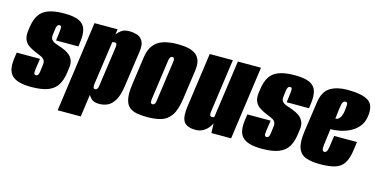

<svg xmlns="http://www.w3.org/2000/svg" viewBox="-72 -821 2461 1252"><g transform="rotate(15 1158.5 -194.5)"><path d="M151 14Q99 14 66 4Q33 -6 16 -25.5Q-1 -45 -5 -75Q-9 -105 -3 -144L2 -178H159L149 -109Q147 -96 147 -86.5Q147 -77 150 -72.5Q153 -68 160 -68Q167 -68 171 -71.5Q175 -75 177.5 -81.5Q180 -88 181 -95L187 -141Q191 -166 182 -178.5Q173 -191 155.5 -198Q138 -205 115 -215Q94 -224 73.5 -237.5Q53 -251 42.5 -274.5Q32 -298 37 -335L41 -363Q48 -411 68 -442.5Q88 -474 128.5 -489.5Q169 -505 236 -505Q304 -505 338 -488Q372 -471 381.5 -437.5Q391 -404 384 -353L380 -321H229L237 -384Q239 -404 238 -413.5Q237 -423 226 -423Q216 -423 211.5 -415.5Q207 -408 205 -397L199 -350Q196 -327 208.5 -315Q221 -303 241 -297Q261 -291 278 -284Q301 -276 321 -262.5Q341 -249 352 -227Q363 -205 358 -170L353 -134Q346 -85 325.5 -52Q305 -19 263 -2.5Q221 14 151 14Z M357 116 442 -495H598L593 -460Q604 -474 622.5 -488.5Q641 -503 678 -503Q703 -503 727.5 -495.5Q752 -488 766.5 -464Q781 -440 774 -391L740 -154Q731 -88 711 -53.5Q691 -19 664.5 -6.5Q638 6 608 6Q574 6 558 -7Q542 -20 534 -36L513 116ZM557 -80Q562 -80 566 -82.5Q570 -85 573.5 -92Q577 -99 578 -110L616 -378Q617 -387 616.5 -392.5Q616 -398 614.5 -401.5Q613 -405 610 -406.5Q607 -408 603 -408Q600 -408 597 -407.5Q594 -407 591.5 -406.5Q589 -406 587.5 -405.5Q586 -405 586 -405L544 -110Q543 -99 544 -92Q545 -85 548.5 -82.5Q552 -80 557 -80Z M931 8Q891 8 860 2Q829 -4 809 -21.5Q789 -39 782 -74.5Q775 -110 783 -170L810 -363Q818 -417 842.5 -447.5Q867 -478 907.5 -490.5Q948 -503 1003 -503Q1045 -503 1076 -496Q1107 -489 1127 -473Q1147 -457 1154.5 -430Q1162 -403 1156 -363L1129 -171Q1118 -91 1091.5 -53Q1065 -15 1024.5 -3.5Q984 8 931 8ZM944 -82Q949 -82 953 -84.5Q957 -87 960.5 -94Q964 -101 965 -112L1003 -383Q1005 -395 1003.5 -401.5Q1002 -408 998.5 -410.5Q995 -413 990 -413Q985 -413 981 -410.5Q977 -408 974 -401.5Q971 -395 969 -383L931 -112Q930 -101 931 -94Q932 -87 935.5 -84.5Q939 -82 944 -82Z M1260 7Q1227 7 1206.5 -1.5Q1186 -10 1176.5 -26.5Q1167 -43 1165.5 -67.5Q1164 -92 1168 -124L1220 -495H1376L1325 -130Q1324 -123 1324.5 -118Q1325 -113 1326.5 -109.5Q1328 -106 1331 -104Q1334 -102 1338 -102Q1341 -102 1344 -102.5Q1347 -103 1350 -103.5Q1353 -104 1355 -105L1410 -495H1566L1497 0H1364L1361 -65Q1348 -34 1320 -13.5Q1292 7 1260 7Z M1708 14Q1656 14 1623 4Q1590 -6 1573 -25.5Q1556 -45 1552 -75Q1548 -105 1554 -144L1559 -178H1716L1706 -109Q1704 -96 1704 -86.5Q1704 -77 1707 -72.5Q1710 -68 1717 -68Q1724 -68 1728 -71.5Q1732 -75 1734.5 -81.5Q1737 -88 1738 -95L1744 -141Q1748 -166 1739 -178.5Q1730 -191 1712.5 -198Q1695 -205 1672 -215Q1651 -224 1630.5 -237.5Q1610 -251 1599.5 -274.5Q1589 -298 1594 -335L1598 -363Q1605 -411 1625 -442.5Q1645 -474 1685.5 -489.5Q1726 -505 1793 -505Q1861 -505 1895 -488Q1929 -471 1938.5 -437.5Q1948 -404 1941 -353L1937 -321H1786L1794 -384Q1796 -404 1795 -413.5Q1794 -423 1783 -423Q1773 -423 1768.5 -415.5Q1764 -408 1762 -397L1756 -350Q1753 -327 1765.5 -315Q1778 -303 1798 -297Q1818 -291 1835 -284Q1858 -276 1878 -262.5Q1898 -249 1909 -227Q1920 -205 1915 -170L1910 -134Q1903 -85 1882.5 -52Q1862 -19 1820 -2.5Q1778 14 1708 14Z M2096 13Q2043 13 2005.5 0Q1968 -13 1952.5 -51Q1937 -89 1947 -163L1977 -373Q1988 -447 2033.5 -474.5Q2079 -502 2149 -502Q2247 -502 2290 -474.5Q2333 -447 2322 -370Q2316 -326 2291.5 -297.5Q2267 -269 2233.5 -253Q2200 -237 2166 -231Q2132 -225 2107 -225L2093 -117Q2090 -92 2093.5 -82Q2097 -72 2107 -72Q2115 -72 2121 -79.5Q2127 -87 2131 -112L2142 -189H2296L2289 -137Q2281 -74 2259 -41.5Q2237 -9 2197.5 2Q2158 13 2096 13ZM2120 -300Q2124 -300 2130.5 -301.5Q2137 -303 2144 -309.5Q2151 -316 2157.5 -330Q2164 -344 2167 -369Q2169 -386 2170 -405Q2171 -424 2156 -424Q2145 -424 2138.5 -413Q2132 -402 2127 -358Z"/></g></svg>

Font: Alumni Sans Black
Style: Italic
Weight: 900
Italic angle: -8°
Version: Version 1.016